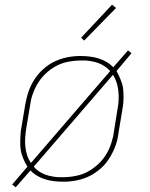

<svg xmlns="http://www.w3.org/2000/svg" viewBox="-20 -767 640 819"><path d="M47 32 32 20 97 -56Q92 -64 87.5 -72.5Q83 -81 79.5 -90Q76 -99 73 -108Q70 -117 68.5 -127Q67 -137 66.5 -146Q66 -155 66.5 -168.5Q67 -182 67.5 -192Q68 -202 69 -209L88 -323Q91 -339 95 -354.5Q99 -370 105 -385.5Q111 -401 119.5 -416Q128 -431 138.5 -444.5Q149 -458 161.5 -469.5Q174 -481 188 -490.5Q202 -500 218 -507Q234 -514 249.5 -518.5Q265 -523 284 -525.5Q303 -528 314 -528H327Q346 -528 365 -525.5Q384 -523 401.5 -517.5Q419 -512 435 -502.5Q451 -493 463 -480L526 -552L541 -540L477 -464Q481 -456 485.5 -447.5Q490 -439 493.5 -430Q497 -421 500 -412Q503 -403 504.5 -393Q506 -383 506.5 -374Q507 -365 507 -351.5Q507 -338 506 -328Q505 -318 504 -312L485 -197Q483 -181 479 -165.5Q475 -150 468.5 -134.5Q462 -119 453.5 -104Q445 -89 435 -75.5Q425 -62 412 -50.5Q399 -39 385 -29.5Q371 -20 355.5 -13Q340 -6 324 -1.5Q308 3 289 5.5Q270 8 260 8H246Q227 8 208 5.5Q189 3 171.5 -2.5Q154 -8 138 -17.5Q122 -27 110 -40ZM112 -72 450 -464Q440 -475 427.5 -483.5Q415 -492 401 -497.5Q387 -503 369 -506Q351 -509 341 -509H327Q313 -509 298 -507.5Q283 -506 268 -503Q253 -500 239 -494.5Q225 -489 211.5 -481Q198 -473 186 -463Q174 -453 163.5 -441.5Q153 -430 144.5 -417Q136 -404 129.5 -390Q123 -376 117.5 -359.5Q112 -343 111 -333L92 -220Q89 -201 87.5 -181Q86 -161 88 -142Q90 -123 95.5 -105.5Q101 -88 112 -72ZM234 -11H247Q261 -11 275.5 -12.5Q290 -14 305 -17Q320 -20 334.5 -25.5Q349 -31 362 -39Q375 -47 387.5 -57Q400 -67 410.5 -78.5Q421 -90 429.5 -103Q438 -116 444.5 -130Q451 -144 456 -160.5Q461 -177 463 -187L481 -300Q485 -319 486 -339Q487 -359 485 -378Q483 -397 477.5 -414.5Q472 -432 462 -448L124 -56Q133 -45 145.5 -36.5Q158 -28 172.5 -22.5Q187 -17 205 -14Q223 -11 234 -11ZM339 -594 326 -606 458 -747 475 -733Z"/></svg>

Font: Iosevka Aile Thin
Style: Italic
Weight: 100
Italic angle: -9°
Designer: Belleve Invis
Foundry: Belleve Invis
Version: Version 31.1.0; ttfautohint (v1.8.4)